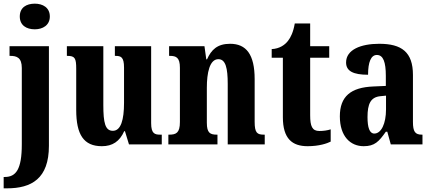

<svg xmlns="http://www.w3.org/2000/svg" viewBox="-38 -788 2349 1048"><path d="M152 -628C195 -628 234 -650 234 -698C234 -747 195 -768 152 -768C106 -768 70 -747 70 -698C70 -650 106 -628 152 -628ZM-18 240H0C134 240 229 187 229 8V-536H14V-483H18C53 -483 81 -474 81 -417V0C81 137 49 178 -12 178H-18Z M518 10C576 10 615 -16 640 -72H644L666 0H845V-53H837C807 -53 787 -58 787 -116V-536H589V-483H592C622 -483 639 -477 639 -419V-227C639 -134 622 -74 578 -74C536 -74 526 -118 526 -215V-536H327V-483H330C371 -483 378 -470 378 -413V-188C378 -53 419 10 518 10Z M881 0H1149V-53H1146C1109 -53 1091 -62 1091 -118V-309C1091 -390 1106 -465 1154 -465C1194 -465 1205 -415 1205 -330V0H1407V-53H1403C1366 -53 1352 -62 1352 -123V-356C1352 -491 1306 -549 1218 -549C1148 -549 1115 -516 1092 -464H1088L1078 -536H885V-483H889C924 -483 944 -474 944 -418V-122C944 -62 923 -53 885 -53H881Z M1641 10C1704 10 1747 -5 1767 -15V-82C1749 -76 1727 -73 1705 -73C1666 -73 1655 -99 1655 -159V-473H1759V-536H1655V-660H1571C1563 -613 1549 -584 1534 -565C1518 -544 1489 -522 1445 -520V-473H1506V-148C1506 -31 1557 10 1641 10Z M1947 10C2007 10 2030 -15 2068 -69H2076L2095 0H2268V-53H2265C2228 -53 2216 -69 2216 -123V-379C2216 -504 2154 -549 2032 -549C1932 -549 1851 -517 1851 -447C1851 -400 1890 -380 1971 -380C1971 -449 1987 -488 2019 -488C2054 -488 2068 -449 2068 -374V-319L2000 -316C1877 -311 1817 -262 1817 -153C1817 -42 1876 10 1947 10ZM2005 -59C1979 -59 1968 -92 1968 -149C1968 -221 1985 -258 2039 -263L2069 -266V-191C2069 -113 2043 -59 2005 -59Z"/></svg>

Font: Noto Serif Tamil ExtraCondensed ExtraBold
Style: Regular
Weight: 800
Width: 2
Designer: Indian Type Foundry, Tom Grace, and the Monotype Design Team
Foundry: Monotype Imaging Inc.
Version: Version 2.004